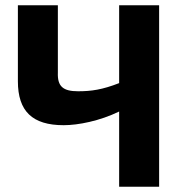

<svg xmlns="http://www.w3.org/2000/svg" viewBox="-20 -710 697 730"><path d="M585 -690H433V-394C369 -369 327 -363 277 -363C219 -363 198 -382 200 -434V-690H48V-401C48 -287 103 -234 222 -234C277 -234 359 -250 433 -286V0H585Z"/></svg>

Font: SnT
Style: Bold
Weight: 700
Designer: Natanael Gama
Version: Version 1.001;PS 001.001;hotconv 1.0.70;makeotf.lib2.5.58329